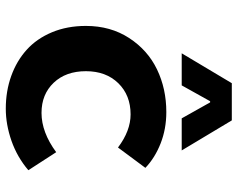

<svg xmlns="http://www.w3.org/2000/svg" viewBox="-96 -684 793 640"><g transform="rotate(90 300.0 -364.5)"><path d="M158.2 -574.2 257.8 -741.2H381.8L481.9 -574.2H375L321.8 -668.9H317.9L265.1 -574.2ZM342.8 12.2Q284.2 12.2 233.9 -5.9Q183.6 -23.9 146.5 -57.4Q109.4 -90.8 88.1 -141.6Q66.9 -192.4 66.9 -254.9Q66.9 -336.9 107.2 -398.9Q147.5 -460.9 211.9 -491.9Q276.4 -522.9 354 -522.9Q410.2 -522.9 458.5 -503.9Q506.8 -484.9 540 -453.1L472.2 -361.8Q416.5 -403.8 361.8 -403.8Q297.9 -403.8 257.8 -362.8Q217.8 -321.8 217.8 -254.9Q217.8 -188 256.3 -147.5Q294.9 -106.9 356.9 -106.9Q421.4 -106.9 487.8 -155.8L547.9 -63Q504.4 -25.9 450 -6.8Q395.5 12.2 342.8 12.2Z"/></g></svg>

Font: Office Code Pro D Bold
Style: Regular
Weight: 700
Designer: Nathan Rutzky & Paul D. Hunt
Foundry: Adobe Systems Incorporated
Version: Version 1.004;PS 001.004;hotconv 1.0.70;makeotf.lib2.5.58329